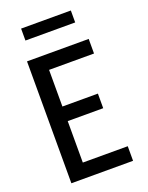

<svg xmlns="http://www.w3.org/2000/svg" viewBox="-168 -1004 836 1088"><g transform="rotate(-20 250.0 -460.5)"><path d="M68 0V-735H440V-647H169V-426H383V-338H169V-88H440V0ZM100 -849V-921H400V-849Z"/></g></svg>

Font: Iosevka Curly Semibold
Style: Regular
Weight: 600
Monospace: yes
Designer: Belleve Invis
Foundry: Belleve Invis
Version: Version 22.1.2; ttfautohint (v1.8.4)